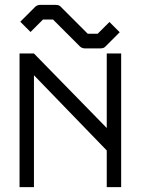

<svg xmlns="http://www.w3.org/2000/svg" viewBox="-20 -816 580 786"><path d="M60 -50V-597H119L417 -292V-597H476V-50H417V-200L119 -508V-50ZM84 -706 63 -727 123 -787Q132 -796 144 -796H209Q223 -796 230 -787L339 -678H380L428 -726L449 -705L470 -684L413 -627Q406 -618 392 -618H327Q315 -618 306 -627L197 -736H156L105 -685Z"/></svg>

Font: 3270 Nerd Font
Style: Regular
Weight: 400
Monospace: yes
Version: Version 3.0.1;Nerd Fonts 3.3.0